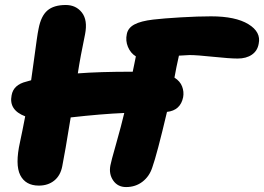

<svg xmlns="http://www.w3.org/2000/svg" viewBox="-20 -714 1069 777"><path d="M137.2 37.1Q83.5 37.1 62 -5.1Q40.5 -47.4 61 -139.2Q63.5 -150.9 71 -187.3Q78.6 -223.6 82 -243.2Q15.1 -268.6 26.9 -328.1Q34.2 -371.1 86.9 -383.8Q87.4 -383.8 106 -389.2Q111.3 -425.3 117.9 -474.6Q124.5 -523.9 128.7 -553.2Q132.8 -582.5 136.2 -598.1Q146 -649.4 171.9 -671.6Q197.8 -693.8 246.1 -693.8Q287.6 -693.8 311.5 -663.1Q335.4 -632.3 324.2 -575.2Q305.2 -484.9 294.9 -417Q380.4 -423.8 517.1 -423.8Q519 -434.6 523.7 -455.6Q528.3 -476.6 529.8 -485.8Q508.3 -499 497.8 -524.2Q487.3 -549.3 493.2 -576.2Q498 -601.1 523.9 -615Q549.8 -628.9 600.1 -634.8Q640.6 -639.6 711.4 -643.8Q782.2 -647.9 834 -647.9Q933.1 -647.9 985.1 -616.2Q1037.1 -584.5 1026.9 -537.1Q1022 -508.3 999.3 -492.7Q976.6 -477.1 941.9 -477.1Q910.2 -477.1 843.5 -484.1Q776.9 -491.2 747.1 -491.2Q739.3 -491.2 704.1 -488.8Q692.9 -439.5 686 -399.9Q709 -385.3 717 -364Q725.1 -342.8 721.2 -320.8Q710.4 -267.1 655.8 -261.2Q615.2 -88.9 596.2 -36.1Q584.5 0 556.4 21.5Q528.3 43 490.2 43Q456.5 43 438.2 16.6Q419.9 -9.8 426.8 -44.9Q428.7 -57.6 450 -132.3Q471.2 -207 482.9 -256.8Q390.6 -252.9 266.1 -238.8Q242.2 -91.3 231.9 -41Q224.6 -3.4 199.5 16.8Q174.3 37.1 137.2 37.1Z"/></svg>

Font: Shantell Sans Irregular Bouncy
Style: Italic
Weight: 800
Italic angle: -11.31°
Designer: Stephen Nixon, Anya Danilova, Shantell Martin
Foundry: Arrow Type
Version: Version 1.006;[9816181b4]